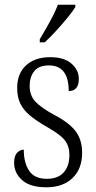

<svg xmlns="http://www.w3.org/2000/svg" viewBox="-20 -786 407 816"><path d="M177 10Q108 10 74 -20.5Q40 -51 40 -94Q40 -124 53 -137Q66 -150 81 -150Q81 -94 104 -60Q127 -26 179 -26Q226 -26 250.5 -53Q275 -80 275 -128Q275 -164 256 -189Q237 -214 182 -245Q135 -272 107 -295.5Q79 -319 66 -346.5Q53 -374 53 -412Q53 -474 91 -508.5Q129 -543 193 -543Q253 -543 284 -515.5Q315 -488 315 -451Q315 -399 272 -399Q272 -508 188 -508Q145 -508 125.5 -483.5Q106 -459 106 -421Q106 -380 130.5 -354Q155 -328 210 -298Q275 -264 302 -227.5Q329 -191 329 -137Q329 -68 288 -29Q247 10 177 10ZM149 -619Q171 -656 192 -694Q213 -732 226 -766H300V-756Q290 -739 267.5 -711.5Q245 -684 219 -655.5Q193 -627 170 -606H149Z"/></svg>

Font: Noto Serif Tamil Condensed Light
Style: Regular
Weight: 300
Width: 3
Designer: Indian Type Foundry, Tom Grace, and the Monotype Design Team
Foundry: Monotype Imaging Inc.
Version: Version 2.004; ttfautohint (v1.8.4.7-5d5b)